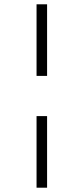

<svg xmlns="http://www.w3.org/2000/svg" viewBox="-20 -678 388 893"><path d="M150 -658H199V-325H150ZM150 -138H199V195H150Z"/></svg>

Font: Ysabeau SC Semilight
Style: Regular
Weight: 300
Designer: Christian Thalmann (Catharsis Fonts)
Version: Version 0.003